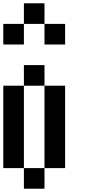

<svg xmlns="http://www.w3.org/2000/svg" viewBox="-20 -1145 540 1165"><path d="M0 -125V-625H125V-125ZM0 -875V-1000H125V-875ZM125 -125H250V0H125ZM125 -625V-750H250V-625ZM125 -1000V-1125H250V-1000ZM250 -125V-625H375V-125ZM250 -875V-1000H375V-875Z"/></svg>

Font: GalmuriMono7 Regular
Style: Regular
Weight: 400
Designer: Lee Minseo (quiple)
Version: Version 2.399;hotconv 1.1.1;makeotfexe 2.6.0 DEVELOPMENT